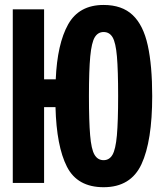

<svg xmlns="http://www.w3.org/2000/svg" viewBox="-20 -749 655 786"><path d="M404.1 -728.7Q479.5 -728.7 523.1 -687.4Q566.7 -646.2 584.9 -563.3Q603.1 -480.5 603.1 -355.9Q603.1 -171.3 559.2 -76.9Q515.4 17.4 404.1 17.4Q296.9 17.4 254.1 -66.4Q211.3 -150.3 207.2 -310.3H160.5V0H32.3V-710.8H160.5V-424.1H208.2Q214.4 -569.7 259 -649.2Q303.6 -728.7 404.1 -728.7ZM404.1 -617.9Q381 -617.9 367.9 -596.4Q354.9 -574.9 349.5 -518.2Q344.1 -461.5 344.1 -356.9Q344.1 -252.8 349 -195.4Q353.8 -137.9 366.9 -115.6Q380 -93.3 404.1 -93.3Q427.7 -93.3 440.5 -115.4Q453.3 -137.4 458.5 -194.6Q463.6 -251.8 463.6 -355.9Q463.6 -461 458.7 -517.7Q453.8 -574.4 441 -596.2Q428.2 -617.9 404.1 -617.9Z"/></svg>

Font: FiraCode Nerd Font
Style: Bold
Weight: 700
Designer: Carrois Corporate, Edenspiekermann AG, Nikita Prokopov
Foundry: Carrois Corporate, Edenspiekermann AG, Nikita Prokopov
Version: Version 6.002;Nerd Fonts 2.1.0